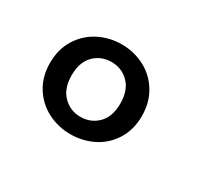

<svg xmlns="http://www.w3.org/2000/svg" viewBox="-72 -838 668 593"><g transform="rotate(30 261.5 -541.0)"><path d="M55 -541Q55 -590 78 -626.5Q101 -663 138.5 -682Q176 -701 219 -701Q262 -701 299.5 -682Q337 -663 360 -626Q383 -589 383 -540Q383 -491 360 -454.5Q337 -418 299.5 -399.5Q262 -381 219 -381Q176 -381 138.5 -400Q101 -419 78 -455.5Q55 -492 55 -541ZM306 -540Q306 -587 281 -612.5Q256 -638 219 -638Q182 -638 157 -613Q132 -588 132 -541Q132 -494 157.5 -468.5Q183 -443 219 -443Q256 -443 281 -468Q306 -493 306 -540Z"/></g></svg>

Font: FiraGOUPP
Style: Medium
Weight: 400
Designer: bBox Type
Foundry: bBox Type GmbH
Version: Version 1.001